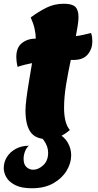

<svg xmlns="http://www.w3.org/2000/svg" viewBox="-27 -718 523 1025"><path d="M227 25Q163 25 136 -13Q109 -51 109 -129Q109 -151 114 -191.5Q119 -232 127.5 -282Q136 -332 144 -381Q123 -377 103.5 -372Q84 -367 67 -361Q63 -376 61.5 -391Q60 -406 60 -413Q60 -465 90.5 -488.5Q121 -512 164 -512Q164 -535 158 -563Q152 -591 137 -625Q179 -656 221 -677Q263 -698 314 -698Q358 -698 375 -681.5Q392 -665 392 -627Q392 -608 388 -582Q384 -556 378 -525Q400 -528 420 -532.5Q440 -537 459 -542Q463 -531 464.5 -519.5Q466 -508 466 -497Q466 -457 441.5 -427.5Q417 -398 366 -398H351Q337 -334 326 -267Q315 -200 315 -142Q315 -103 322.5 -72.5Q330 -42 346 -24Q290 25 227 25ZM143 287Q87 287 54 270Q21 253 7 228.5Q-7 204 -7 180Q-7 147 10 120Q27 93 57.5 76.5Q88 60 127 60Q114 71 106.5 90.5Q99 110 99 130Q99 160 114.5 174Q130 188 150 188Q178 188 204 164Q230 140 230 97Q230 65 208.5 33.5Q187 2 141 -17V-28H179Q239 -28 277.5 -8.5Q316 11 334.5 43Q353 75 353 111Q353 153 328.5 193.5Q304 234 257.5 260.5Q211 287 143 287Z"/></svg>

Font: Lemon
Style: Regular
Weight: 400
Designer: Eduardo Rodriguez Tunni
Foundry: Eduardo Rodriguez Tunni
Version: Version 1.003; ttfautohint (v1.8.4.7-5d5b);gftools[0.9.24]